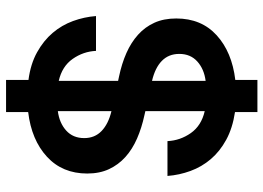

<svg xmlns="http://www.w3.org/2000/svg" viewBox="-138 -657 870 634"><g transform="rotate(-90 297.0 -340.0)"><path d="M244 1Q191 -7 152.5 -28Q114 -49 88.5 -79Q63 -109 49.5 -146Q36 -183 33 -222H148Q150 -180 174.5 -145Q199 -110 247 -99V-295L234 -298Q192 -307 156.5 -322.5Q121 -338 95.5 -361Q70 -384 55.5 -415Q41 -446 41 -487Q41 -569 96.5 -620Q152 -671 244 -682V-755H350V-681Q403 -674 441.5 -652.5Q480 -631 505.5 -601Q531 -571 544.5 -534Q558 -497 561 -458H446Q444 -500 419.5 -535Q395 -570 347 -581V-385L361 -382Q404 -373 439 -357.5Q474 -342 499.5 -319Q525 -296 539 -265Q553 -234 553 -193Q553 -110 497.5 -59.5Q442 -9 350 2V75H244ZM158 -497Q158 -462 181.5 -439.5Q205 -417 247 -407V-584Q208 -579 183 -556.5Q158 -534 158 -497ZM347 -96Q386 -101 411 -123.5Q436 -146 436 -183Q436 -218 413 -240.5Q390 -263 347 -273Z"/></g></svg>

Font: CyStack Display SemiBold
Style: Regular
Weight: 600
Designer: Weizhong Zhang
Foundry: 本地遙控
Version: Version 1.000;Glyphs 3.1.2 (3151)